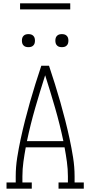

<svg xmlns="http://www.w3.org/2000/svg" viewBox="-20 -1128 540 1148"><path d="M19 0V-37H74V-74Q74 -130 83 -186.5Q92 -243 104 -298.5Q116 -354 130 -409Q144 -464 159.5 -518.5Q175 -573 192 -627Q209 -681 227 -735H273Q291 -681 308 -627Q325 -573 340.5 -518.5Q356 -464 370 -409Q384 -354 396 -298.5Q408 -243 417 -186.5Q426 -130 426 -74V-37H481V0H330V-37H386V-74Q386 -117 380 -160.5Q374 -204 366 -247H134Q126 -204 120 -160.5Q114 -117 114 -74V-37H170V0ZM359 -284Q338 -384 309.5 -482.5Q281 -581 250 -678Q219 -581 190.5 -482.5Q162 -384 141 -284ZM350 -846Q342 -846 334.5 -848Q327 -850 321 -856Q315 -862 313 -869.5Q311 -877 311 -885Q311 -893 313 -900.5Q315 -908 321 -914Q327 -920 334.5 -922Q342 -924 350 -924Q358 -924 365.5 -922Q373 -920 379 -914Q385 -908 387 -900.5Q389 -893 389 -885Q389 -877 387 -869.5Q385 -862 379 -856Q373 -850 365.5 -848Q358 -846 350 -846ZM150 -846Q142 -846 134.5 -848Q127 -850 121 -856Q115 -862 113 -869.5Q111 -877 111 -885Q111 -893 113 -900.5Q115 -908 121 -914Q127 -920 134.5 -922Q142 -924 150 -924Q158 -924 165.5 -922Q173 -920 179 -914Q185 -908 187 -900.5Q189 -893 189 -885Q189 -877 187 -869.5Q185 -862 179 -856Q173 -850 165.5 -848Q158 -846 150 -846ZM100 -1072V-1108H400V-1072Z"/></svg>

Font: Iosevka Curly Slab Extralight
Style: Regular
Weight: 200
Monospace: yes
Designer: Belleve Invis
Foundry: Belleve Invis
Version: Version 22.1.2; ttfautohint (v1.8.4)